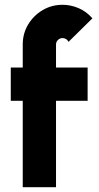

<svg xmlns="http://www.w3.org/2000/svg" viewBox="-20 -782 414 802"><path d="M214 -596.5V-500H346V-361H214V0H75V-361H25V-500H75V-596.5Q75 -642 97.5 -679.5Q120 -717 157.8 -739.5Q195.5 -762 241.5 -762Q275 -762 307.8 -748.2Q340.5 -734.5 366 -705.5L266 -607Q262.5 -615 255.5 -619Q248.5 -623 241.5 -623Q230.5 -623 222.2 -615.2Q214 -607.5 214 -596.5Z"/></svg>

Font: Urbanist ExtraBold
Style: Regular
Weight: 800
Designer: Corey Hu
Foundry: Corey Hu
Version: Version 1.330; ttfautohint (v1.8.4.7-5d5b)